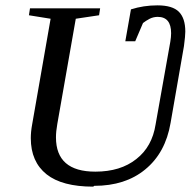

<svg xmlns="http://www.w3.org/2000/svg" viewBox="-20 -684 719 717"><path d="M332 10 328 13Q212 13 154 -33Q95 -80 95 -168Q95 -192 100 -219L169 -614L88 -627L92 -653H354L350 -627L263 -614L194 -221Q189 -193 189 -171Q189 -43 336 -43Q430 -43 489 -90Q548 -136 561 -219L616 -528Q619 -546 619 -560Q619 -621 569 -621Q553 -621 539 -614Q524 -606 514 -598L485 -530H448L469 -649Q516 -664 568 -664Q624 -664 648 -640Q672 -616 672 -566Q672 -550 667 -512L617 -225Q598 -113 522 -51Q448 10 332 10Z"/></svg>

Font: Libra Serif Modern
Style: Italic
Weight: 400
Italic angle: -12°
Designer: Stefan Peev, Context Ltd
Foundry: Stefan Peev, Context Ltd
Version: Version 1.000